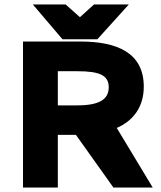

<svg xmlns="http://www.w3.org/2000/svg" viewBox="-20 -840 719 860"><path d="M557 -820H401L338 -763L274 -820H127L260 -664H416ZM326 -521C428 -521 467 -502 467 -449C467 -395 425 -368 326 -368H239V-521ZM503 -267C575 -298 624 -359 624 -452C624 -604 504 -654 340 -654H83V0H239V-236H320L488 0H664Z"/></svg>

Font: Falling Sky
Style: ExBd
Weight: 400
Designer: Paul D. Hunt
Foundry: Adobe Systems Incorporated
Version: Version 1.02